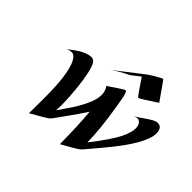

<svg xmlns="http://www.w3.org/2000/svg" viewBox="-157 -895 1131 1131"><g transform="rotate(45 408.5 -330.0)"><path d="M410.2 -415Q416 -418.5 433.3 -430.4Q450.7 -442.4 461.7 -449.7Q472.7 -457 482.4 -462.9Q503.9 -477.1 508.8 -477.1Q513.7 -477.1 518.1 -466.3Q522.5 -455.6 525.6 -441.7Q528.8 -427.7 531 -414.6Q533.2 -401.4 539.6 -362.8Q564.9 -208.5 566.4 -100.6Q654.3 -213.4 683.1 -271.5Q709.5 -324.7 709.5 -360.8Q709.5 -391.6 689.9 -405.3Q683.1 -409.7 675.3 -409.7Q663.6 -409.7 649.4 -403.3Q663.1 -409.7 680.2 -421.6Q697.3 -433.6 714.8 -445.3Q758.3 -475.1 774.4 -475.1Q790.5 -475.1 797.6 -470.9Q804.7 -466.8 808.6 -460Q816.9 -445.8 816.9 -424.1Q816.9 -402.3 805.9 -373Q794.9 -343.8 776.9 -312.5Q758.8 -281.2 736.1 -249.5Q713.4 -217.8 690.2 -188.5Q667 -159.2 645.5 -134Q624 -108.9 611.3 -94Q598.6 -79.1 589.4 -67.4Q580.1 -55.7 572 -47.6Q564 -39.6 549.3 -30.5Q534.7 -21.5 517.3 -11.5Q500 -1.5 483.6 7.6Q467.3 16.6 459 21.5Q457.5 -142.6 447.8 -237.8Q408.2 -176.8 375 -131.6Q341.8 -86.4 332.3 -72Q322.8 -57.6 315.9 -50Q309.1 -42.5 301.3 -37.4Q293.5 -32.2 282.7 -25.6Q272 -19 259.5 -12Q247.1 -4.9 235.6 1.7Q224.1 8.3 214.8 13.7Q205.6 19 201.2 21.5L202.1 -81.1V-110.8Q202.1 -344.7 150.4 -399.4Q138.7 -411.1 127 -411.1Q108.4 -411.1 91.3 -401.4Q176.3 -473.1 229.5 -473.1Q255.4 -473.1 269.5 -428.7Q291.5 -360.4 300.8 -222.2Q305.7 -148.4 302.2 -104Q316.4 -126 337.9 -156Q359.4 -186 379.4 -220.2Q399.4 -254.4 413.8 -290.5Q428.2 -326.7 428.2 -357.9Q428.2 -389.2 410.2 -415ZM592.3 -497.6Q587.4 -497.6 518.6 -601.1L469.2 -562.5Q462.4 -557.1 454.1 -553.5Q445.8 -549.8 432.1 -542.5Q385.7 -517.6 362.3 -500L511.2 -615.7Q546.4 -645 607.4 -676.8Q615.7 -680.7 616.9 -680.7Q618.2 -680.7 619.4 -679.2Q620.6 -677.7 622.1 -675.8Q626.5 -669.9 635.7 -657.2Q648.4 -640.1 700.7 -564.5Q600.1 -497.6 592.3 -497.6Z"/></g></svg>

Font: Fondamento
Style: Italic
Weight: 400
Italic angle: -12°
Version: Version 1.000